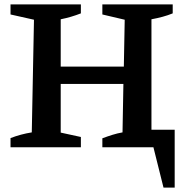

<svg xmlns="http://www.w3.org/2000/svg" viewBox="-20 -672 846 876"><path d="M28 0V-42Q75 -60 125 -68L135 -582L28 -606V-652H349V-611Q306 -594 257 -584V-368H545L549 -582L447 -606V-652H768V-611Q746 -602 722 -595.5Q698 -589 671 -584V-80H777V184H726L680 0H447V-41Q471 -50 493.5 -57Q516 -64 539 -68L543 -289H257V-67L349 -47V0Z"/></svg>

Font: Piazzolla SemiBold
Style: Regular
Weight: 600
Designer: Juan Pablo del Peral
Foundry: Huerta Tipografica
Version: Version 1.330